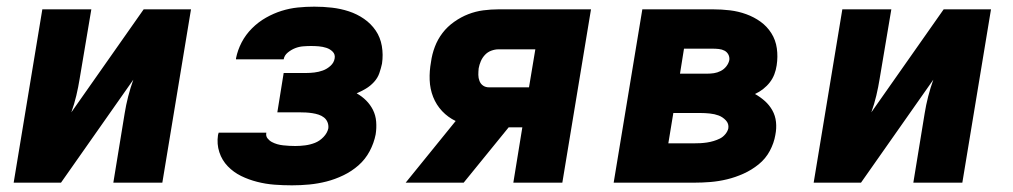

<svg xmlns="http://www.w3.org/2000/svg" viewBox="-20 -548 3040 576"><path d="M21 0 107 -520H254L219 -312Q215 -287 209 -261.5Q203 -236 194 -211L411 -520H553L467 0H320L354 -208Q358 -233 364.5 -258.5Q371 -284 380 -309L163 0Z M856 8Q829 8 803 6Q777 4 751.5 -2.5Q726 -9 703.5 -20Q681 -31 663.5 -49Q646 -67 638 -91.5Q630 -116 634 -143L636 -150H779Q777 -140 782.5 -133Q788 -126 795.5 -122Q803 -118 811.5 -115.5Q820 -113 829.5 -112Q839 -111 848 -110.5Q857 -110 866 -110Q881 -110 896 -112Q911 -114 925 -119.5Q939 -125 950.5 -137Q962 -149 965 -163Q966 -173 962.5 -181.5Q959 -190 952 -195.5Q945 -201 936 -204Q927 -207 917 -208.5Q907 -210 898 -210.5Q889 -211 879 -211H812L831 -329H898Q910 -329 923 -330.5Q936 -332 948.5 -336.5Q961 -341 971.5 -350.5Q982 -360 984 -373Q986 -385 978 -393Q970 -401 959 -404.5Q948 -408 936.5 -409Q925 -410 913 -410Q902 -410 889.5 -409Q877 -408 865.5 -403.5Q854 -399 843.5 -390.5Q833 -382 831 -370H688V-373Q693 -398 705 -421Q717 -444 736 -463Q755 -482 778 -495Q801 -508 825 -515.5Q849 -523 873.5 -525.5Q898 -528 923 -528Q950 -528 976 -525Q1002 -522 1026.5 -514Q1051 -506 1072 -491.5Q1093 -477 1107 -456.5Q1121 -436 1125.5 -410Q1130 -384 1126 -357Q1123 -343 1118 -328.5Q1113 -314 1102 -302Q1091 -290 1077.5 -282Q1064 -274 1050 -268Q1066 -259 1078.5 -246.5Q1091 -234 1099 -218Q1107 -202 1108.5 -183Q1110 -164 1107 -145Q1102 -119 1089 -94.5Q1076 -70 1055.5 -52Q1035 -34 1010 -22Q985 -10 959.5 -3.5Q934 3 908 5.5Q882 8 856 8Z M1197 0 1347 -185Q1324 -196 1306.5 -214.5Q1289 -233 1279.5 -257Q1270 -281 1269 -308Q1268 -335 1273 -362Q1276 -385 1284.5 -407.5Q1293 -430 1307.5 -449Q1322 -468 1342.5 -482.5Q1363 -497 1385 -505.5Q1407 -514 1430 -517Q1453 -520 1476 -520H1753L1667 0H1520L1547 -166H1506L1371 0ZM1447 -286H1567L1586 -400H1475Q1465 -400 1454 -396Q1443 -392 1435 -383.5Q1427 -375 1422.5 -364.5Q1418 -354 1416 -343Q1415 -333 1415 -323.5Q1415 -314 1418.5 -305Q1422 -296 1429.5 -291Q1437 -286 1447 -286Z M1821 0 1907 -520H2119Q2145 -520 2170 -517Q2195 -514 2218.5 -505.5Q2242 -497 2261.5 -483Q2281 -469 2294 -448.5Q2307 -428 2310.5 -403Q2314 -378 2310 -352Q2308 -338 2303 -325Q2298 -312 2289.5 -301Q2281 -290 2269.5 -281Q2258 -272 2245 -266Q2261 -257 2274.5 -245Q2288 -233 2297 -217Q2306 -201 2308 -182Q2310 -163 2306 -143Q2302 -119 2289.5 -95.5Q2277 -72 2256 -55Q2235 -38 2210.5 -27Q2186 -16 2161 -10Q2136 -4 2111.5 -2Q2087 0 2063 0ZM2020 -327H2102Q2112 -327 2122 -328.5Q2132 -330 2142 -335Q2152 -340 2159 -349Q2166 -358 2168 -368Q2169 -377 2165 -384.5Q2161 -392 2153.5 -396Q2146 -400 2136.5 -401Q2127 -402 2118 -402H2032ZM2062 -118Q2072 -118 2081.5 -118.5Q2091 -119 2101 -120.5Q2111 -122 2121 -125Q2131 -128 2140 -132.5Q2149 -137 2156 -145.5Q2163 -154 2165 -163Q2167 -177 2157.5 -187Q2148 -197 2136 -201.5Q2124 -206 2109.5 -207.5Q2095 -209 2081 -209H2000L1985 -118Z M2421 0 2507 -520H2654L2619 -312Q2615 -287 2609 -261.5Q2603 -236 2594 -211L2811 -520H2953L2867 0H2720L2754 -208Q2758 -233 2764.5 -258.5Q2771 -284 2780 -309L2563 0Z"/></svg>

Font: Iosevka Heavy Extended Oblique
Style: Regular
Weight: 900
Width: 7
Italic angle: -9°
Monospace: yes
Designer: Belleve Invis
Foundry: Belleve Invis
Version: Version 32.5.0; ttfautohint (v1.8.4)